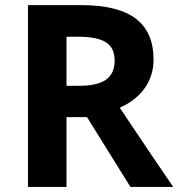

<svg xmlns="http://www.w3.org/2000/svg" viewBox="-20 -734 700 754"><path d="M241.2 -397H290Q361.8 -397 396 -420.9Q430.2 -444.8 430.2 -496.1Q430.2 -546.9 395.3 -568.4Q360.4 -589.8 287.1 -589.8H241.2ZM241.2 -273.9V0H89.8V-713.9H297.9Q443.4 -713.9 513.2 -660.9Q583 -607.9 583 -500Q583 -437 548.3 -387.9Q513.7 -338.9 450.2 -311Q611.3 -70.3 660.2 0H492.2L321.8 -273.9Z"/></svg>

Font: Sahel FD
Style: Bold-FD
Weight: 700
Foundry: Saber Rastikerdar (saber.rastikerdar@gmail.com)
Version: Version 3.3.0